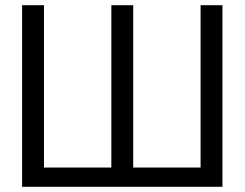

<svg xmlns="http://www.w3.org/2000/svg" viewBox="-20 -718 940 738"><path d="M149 -698V-74H408V-698H492V-74H751V-698H835V0H65V-698Z"/></svg>

Font: iA Writer Duo V
Style: Regular
Weight: 400
Designer: Mike Abbink, Paul van der Laan, Pieter van Rosmalen, Oliver Reichenstein
Foundry: Information Architects Inc.
Version: Version 2.000